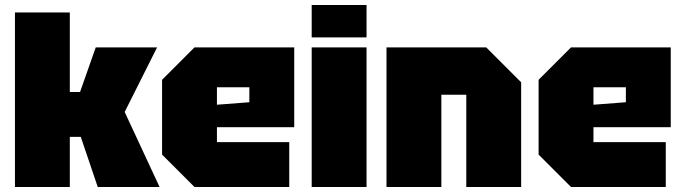

<svg xmlns="http://www.w3.org/2000/svg" viewBox="-20 -750 2740 770"><path d="M40 0V-700H260V-381H301L364 -560H610L480 -301L620 0H372L304 -201H260V0Z M630 -130V-430L760 -560H1160V-240H850V-180H1140V0H760ZM850 -330 980 -340V-400H850Z M1230 0V-560H1450V0ZM1230 -600V-730H1450V-600Z M1530 0V-560H1930L2070 -420V0H1850V-370H1750V0Z M2140 -130V-430L2270 -560H2670V-240H2360V-180H2650V0H2270ZM2360 -330 2490 -340V-400H2360Z"/></svg>

Font: Tektur Black
Style: Regular
Weight: 900
Designer: Adam Jagosz
Foundry: Adam Jagosz
Version: Version 1.005;gftools[0.9.30]